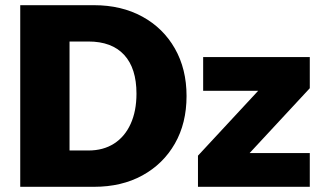

<svg xmlns="http://www.w3.org/2000/svg" viewBox="-20 -720 1235 740"><path d="M58 0V-700H342Q448 -700 528.5 -656Q609 -612 654 -533Q699 -454 699 -350Q699 -245 654 -166.5Q609 -88 529 -44Q449 0 342 0ZM248 -140H321Q378 -140 419.5 -166.5Q461 -193 483.5 -242.5Q506 -292 506 -359Q506 -457 458.5 -508.5Q411 -560 321 -560H248ZM743 -120 975 -370H763V-500H1174V-380L942 -130H1174V0H743Z"/></svg>

Font: Moderustic ExtraBold
Style: Regular
Weight: 800
Designer: Tural Alisoy
Foundry: TAFT Foundry
Version: Version 2.120